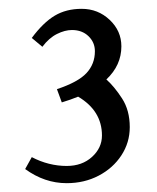

<svg xmlns="http://www.w3.org/2000/svg" viewBox="-20 -817 356 435"><path d="M131 -402Q81 -402 37 -434L52 -461Q71 -451 91 -446Q111 -441 131 -441Q166 -441 188.5 -461.5Q211 -482 211 -510Q211 -566 157 -598Q140 -591 120 -585L109 -615Q157 -631 176 -651.5Q195 -672 195 -701Q195 -721 180.5 -735Q166 -749 143 -749Q127 -749 109 -740Q91 -731 76 -711L52 -731Q78 -766 104 -781.5Q130 -797 165 -797Q202 -797 228.5 -772Q255 -747 255 -712Q255 -669 221 -637Q239 -621 256.5 -594Q274 -567 274 -529Q274 -494 255 -465Q236 -436 203.5 -419Q171 -402 131 -402Z"/></svg>

Font: Joan
Style: Regular
Weight: 400
Designer: Paolo Biagini
Version: Version 1.001; ttfautohint (v1.8.4.7-5d5b);gftools[0.9.30]